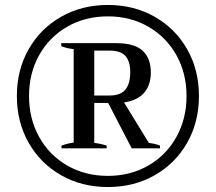

<svg xmlns="http://www.w3.org/2000/svg" viewBox="-20 -744 870 774"><path d="M782 -357Q782 -252 734.5 -168.5Q687 -85 603.5 -37.5Q520 10 415 10Q310 10 226.5 -37.5Q143 -85 95.5 -168.5Q48 -252 48 -357Q48 -462 95.5 -545.5Q143 -629 226.5 -676.5Q310 -724 415 -724Q520 -724 603.5 -676.5Q687 -629 734.5 -545.5Q782 -462 782 -357ZM732 -357Q732 -448 691.5 -521Q651 -594 578.5 -636Q506 -678 415 -678Q323 -678 250.5 -636Q178 -594 137.5 -521Q97 -448 97 -357Q97 -266 137.5 -192.5Q178 -119 250.5 -77Q323 -35 415 -35Q506 -35 578.5 -77Q651 -119 691.5 -192.5Q732 -266 732 -357ZM580 -168Q609 -164 625 -157V-146H511L416 -329H360V-168Q385 -165 410 -157V-146H228V-157Q241 -162 256 -165.5Q271 -169 277 -169V-546Q248 -549 227 -558V-570H449Q523 -570 555.5 -539Q588 -508 588 -452Q588 -401 561 -370Q534 -339 480 -331ZM360 -359H422Q466 -359 485.5 -383Q505 -407 505 -453Q505 -497 485.5 -518.5Q466 -540 422 -540H360Z"/></svg>

Font: Trirong SemiBold
Style: Regular
Weight: 600
Designer: Katatrad Team
Foundry: CadsonDemak
Version: Version 1.000